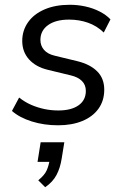

<svg xmlns="http://www.w3.org/2000/svg" viewBox="-20 -515 521 803"><path d="M223 9Q164 9 113 -7Q62 -23 30 -51L60 -107Q84 -88 110.5 -76.5Q137 -65 165.5 -59Q194 -53 224 -53Q278 -53 308.5 -74.5Q339 -96 339 -135Q339 -160 322.5 -176.5Q306 -193 275 -200L180 -223Q130 -235 101.5 -266.5Q73 -298 73 -344Q73 -387 97 -421.5Q121 -456 166 -475.5Q211 -495 272 -495Q305 -495 337 -488Q369 -481 396.5 -467Q424 -453 442 -434L414 -379Q385 -407 348 -420Q311 -433 269 -433Q213 -433 181 -410Q149 -387 149 -348Q149 -324 164 -306.5Q179 -289 209 -282L304 -259Q357 -246 386.5 -216.5Q416 -187 416 -140Q416 -94 392 -60.5Q368 -27 324.5 -9Q281 9 223 9ZM169 268 140 239Q166 218 175 198Q184 178 188 152L206 162H137L150 80H249L238 148Q232 187 216.5 216.5Q201 246 169 268Z"/></svg>

Font: Nunito Sans 12pt
Style: Italic
Weight: 400
Italic angle: -9°
Designer: Vernon Adams
Foundry: Vernon Adams
Version: Version 3.101;gftools[0.9.27]